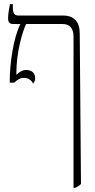

<svg xmlns="http://www.w3.org/2000/svg" viewBox="-20 -667 461 927"><path d="M140 -263C146 -271 150 -279 150 -289C150 -314 133 -329 107 -329C87 -329 75 -320 59 -306V-313C59 -416 88 -513 106 -551H283C313 -551 335 -533 335 -491V240H342C354 235 364 229 371 221L365 -506C365 -562 337 -592 285 -592H68C49 -592 42 -605 42 -631V-647H28C23 -623 19 -595 19 -580C19 -561 25 -551 44 -551H78V-550C43 -480 27 -354 27 -276V-268H49C64 -282 76 -291 97 -291C117 -291 132 -280 140 -263Z"/></svg>

Font: Noto Serif Hebrew Condensed ExtraLight
Style: Regular
Weight: 200
Width: 3
Designer: Monotype Design Team
Foundry: Monotype Imaging Inc.
Version: Version 2.004